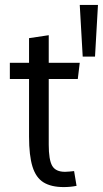

<svg xmlns="http://www.w3.org/2000/svg" viewBox="-20 -755 418 780"><path d="M281 -60 291 0Q266 5 239 5Q188 5 157 -14Q126 -33 112 -78Q98 -123 98 -200V-434H20V-500H98V-600L178 -612V-500H304L296 -434H178V-167Q178 -106 192 -81.5Q206 -57 244 -57Q253 -57 261.5 -58Q270 -59 281 -60ZM304 -735H378L366 -525H316Z"/></svg>

Font: Epunda Sans
Style: Regular
Weight: 400
Designer: Simon Atzbach
Foundry: typofactur
Version: Version 2.204; ttfautohint (v1.8.4.7-5d5b)